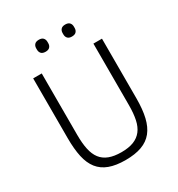

<svg xmlns="http://www.w3.org/2000/svg" viewBox="-207 -1018 1081 1165"><g transform="rotate(-30 334.0 -436.0)"><path d="M153 -698V-267Q153 -209 162 -166.5Q171 -124 192 -96.5Q213 -69 248 -55.5Q283 -42 334 -42Q385 -42 419.5 -55.5Q454 -69 475.5 -96.5Q497 -124 506 -166.5Q515 -209 515 -267V-698H575V-280Q575 -203 562 -148Q549 -93 520.5 -57.5Q492 -22 445.5 -5Q399 12 332 12Q265 12 219 -5Q173 -22 145 -57.5Q117 -93 105 -148Q93 -203 93 -280V-698ZM240 -800Q219 -800 209.5 -810.5Q200 -821 200 -837V-847Q200 -863 209.5 -873.5Q219 -884 240 -884Q260 -884 269.5 -873.5Q279 -863 279 -847V-837Q279 -821 269.5 -810.5Q260 -800 240 -800ZM424 -800Q404 -800 394.5 -810.5Q385 -821 385 -837V-847Q385 -863 394.5 -873.5Q404 -884 424 -884Q445 -884 454.5 -873.5Q464 -863 464 -847V-837Q464 -821 454.5 -810.5Q445 -800 424 -800Z"/></g></svg>

Font: IBM Plex Sans Hebrew Light
Style: Regular
Weight: 300
Designer: Mike Abbink, Paul van der Laan, Pieter van Rosmalen, Yanek Iontef
Foundry: Bold Monday
Version: Version 1.2